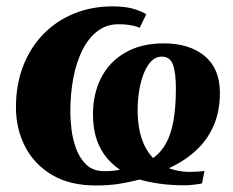

<svg xmlns="http://www.w3.org/2000/svg" viewBox="-20 -571 730 602"><path d="M279.5 10.5Q199 10.5 143.2 -22.5Q87.5 -55.5 58.8 -111.2Q30 -167 30 -235Q30 -305 52.2 -363Q74.5 -421 115.2 -463.2Q156 -505.5 211.5 -528.2Q267 -551 333 -551Q373.5 -551 400.2 -542.8Q427 -534.5 438.5 -526L418 -484Q409.5 -487.5 400.2 -489.8Q391 -492 379.2 -493.5Q367.5 -495 351 -495Q314 -495 285.8 -473.5Q257.5 -452 238.5 -414.2Q219.5 -376.5 210 -326.8Q200.5 -277 200.5 -220Q200.5 -196.5 204.2 -165.2Q208 -134 218.8 -104.8Q229.5 -75.5 249.8 -55.5Q270 -35.5 302.5 -34.5Q311 -34 324.5 -34.8Q338 -35.5 356 -38.5Q325 -60.5 306.2 -87.5Q287.5 -114.5 279.5 -145.5Q271.5 -176.5 271.5 -212Q271.5 -277 297.2 -327.2Q323 -377.5 372.8 -406.2Q422.5 -435 493 -435Q574.5 -435 622 -395.2Q669.5 -355.5 669.5 -280.5Q669.5 -221.5 649.5 -176.2Q629.5 -131 593.5 -98.2Q557.5 -65.5 509.5 -43.5Q522 -39 538.5 -35.5Q555 -32 573.5 -32Q584 -32 597.8 -32.8Q611.5 -33.5 621 -35L613.5 4Q605.5 6 588.5 8Q571.5 10 559.5 10Q516.5 10 481.2 5Q446 0 417.5 -8Q382 1 351.2 5.8Q320.5 10.5 279.5 10.5ZM487 -393.5Q468.5 -393.5 454.5 -379.2Q440.5 -365 431 -341.2Q421.5 -317.5 416.5 -287.5Q411.5 -257.5 411.5 -225Q411.5 -195 416.5 -167.2Q421.5 -139.5 432.5 -116Q443.5 -92.5 460 -75.5Q485.5 -93.5 501.2 -122.8Q517 -152 524.2 -194.5Q531.5 -237 531.5 -293.5Q531.5 -343.5 522.2 -368.5Q513 -393.5 487 -393.5Z"/></svg>

Font: Merriweather 60pt Black
Style: Italic
Weight: 900
Italic angle: -7.8°
Version: Version 2.101